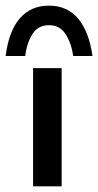

<svg xmlns="http://www.w3.org/2000/svg" viewBox="-38 -659 347 679"><path d="M79 -418H180V0H79ZM135 -639Q200 -639 238.5 -593Q277 -547 289 -461H221Q214 -508 193.5 -539Q173 -570 135 -570Q97 -570 77 -539Q57 -508 51 -461H-18Q-7 -549 32 -594Q71 -639 135 -639Z"/></svg>

Font: Reem Kufi
Style: Regular
Weight: 400
Designer: Khaled Hosny
Version: Version 1.6